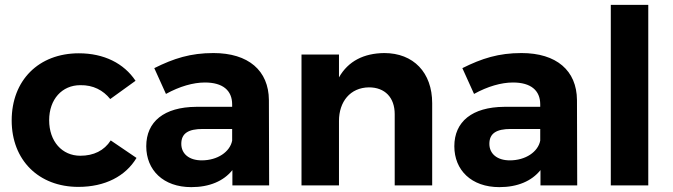

<svg xmlns="http://www.w3.org/2000/svg" viewBox="-20 -762 2764 789"><path d="M433 -355 537 -430C489 -502 407 -543 304 -543C139 -543 28 -432 28 -267C28 -104 139 6 302 6C412 6 496 -38 541 -113L435 -185C408 -143 365 -122 310 -122C235 -122 182 -181 182 -268C182 -354 235 -412 310 -412C363 -413 404 -391 433 -355Z M1086 0 1085 -351C1084 -472 1001 -544 857 -544C763 -544 694 -522 614 -482L662 -376C718 -407 774 -423 822 -423C896 -423 934 -390 934 -333V-323H786C654 -322 581 -262 581 -161C581 -63 651 7 766 7C841 7 899 -18 935 -63V0ZM809 -103C757 -103 725 -130 725 -171C725 -214 754 -232 813 -232H934V-184C925 -138 874 -103 809 -103Z M1559 -544C1475 -543 1411 -511 1373 -444V-538H1219V0H1373V-265C1373 -344 1419 -402 1496 -403C1562 -403 1602 -361 1602 -293V0H1756V-338C1756 -464 1679 -544 1559 -544Z M2352 0 2351 -351C2350 -472 2267 -544 2123 -544C2029 -544 1960 -522 1880 -482L1928 -376C1984 -407 2040 -423 2088 -423C2162 -423 2200 -390 2200 -333V-323H2052C1920 -322 1847 -262 1847 -161C1847 -63 1917 7 2032 7C2107 7 2165 -18 2201 -63V0ZM2075 -103C2023 -103 1991 -130 1991 -171C1991 -214 2020 -232 2079 -232H2200V-184C2191 -138 2140 -103 2075 -103Z M2490 -742V0H2644V-742Z"/></svg>

Font: Juman SemiBold
Style: Regular
Weight: 600
Designer: Bandar Raffah (Arabic) Julieta Ulanovsky (Latin)
Foundry: Caramella
Version: Version 5.022;PS 005.022;hotconv 1.0.88;makeotf.lib2.5.64775